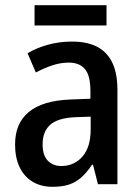

<svg xmlns="http://www.w3.org/2000/svg" viewBox="-20 -709 539 739"><path d="M258 -549Q345 -549 388.5 -503Q432 -457 432 -364V0H357L338 -75H334Q315 -46 294 -27Q273 -8 246.5 1Q220 10 182 10Q138 10 105.5 -9.5Q73 -29 55.5 -65.5Q38 -102 38 -153Q38 -235 91.5 -278.5Q145 -322 251 -326L328 -329V-359Q328 -418 307 -443Q286 -468 245 -468Q213 -468 181.5 -457.5Q150 -447 118 -430L86 -504Q121 -525 165 -537Q209 -549 258 -549ZM271 -258Q202 -255 173 -228.5Q144 -202 144 -154Q144 -111 164 -90.5Q184 -70 216 -70Q265 -70 297 -106Q329 -142 329 -211V-260ZM390 -689V-611H113V-689Z"/></svg>

Font: Noto Sans Display SemiCondensed Medium
Style: Regular
Weight: 500
Width: 4
Designer: Monotype Design Team
Foundry: Monotype Imaging Inc.
Version: Version 2.003